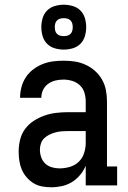

<svg xmlns="http://www.w3.org/2000/svg" viewBox="-20 -785 540 813"><path d="M197 8Q178 8 158.5 4.5Q139 1 122.5 -9Q106 -19 93 -34Q80 -49 72.5 -66.5Q65 -84 62 -103.5Q59 -123 59 -142Q59 -168 65 -193Q71 -218 86 -238.5Q101 -259 122.5 -273Q144 -287 168 -295.5Q192 -304 217.5 -307Q243 -310 268 -310H343V-355Q343 -374 337.5 -392.5Q332 -411 318 -424Q304 -437 285.5 -442.5Q267 -448 249 -448Q231 -448 214.5 -444Q198 -440 184 -430Q170 -420 162.5 -404.5Q155 -389 155 -371H65V-372Q65 -394 71 -416.5Q77 -439 89.5 -458Q102 -477 120.5 -491Q139 -505 160 -513.5Q181 -522 203.5 -525Q226 -528 249 -528Q273 -528 296.5 -524.5Q320 -521 342 -511Q364 -501 382 -485Q400 -469 412 -448Q424 -427 428.5 -403Q433 -379 433 -355V-80H476V0H343V-83Q334 -62 319 -44Q304 -26 284.5 -14Q265 -2 242.5 3Q220 8 197 8ZM232 -72Q254 -72 276 -78.5Q298 -85 313.5 -100Q329 -115 336 -136.5Q343 -158 343 -180V-230H268Q255 -230 241.5 -229Q228 -228 215 -224.5Q202 -221 189.5 -215Q177 -209 167.5 -200Q158 -191 153.5 -178Q149 -165 149 -151Q149 -135 154.5 -119Q160 -103 172 -92Q184 -81 200 -76.5Q216 -72 232 -72ZM250 -575Q231 -575 212 -580.5Q193 -586 179.5 -599.5Q166 -613 160.5 -632Q155 -651 155 -670Q155 -689 160.5 -708Q166 -727 179.5 -740.5Q193 -754 212 -759.5Q231 -765 250 -765Q269 -765 288 -759.5Q307 -754 320.5 -740.5Q334 -727 339.5 -708Q345 -689 345 -670Q345 -651 339.5 -632Q334 -613 320.5 -599.5Q307 -586 288 -580.5Q269 -575 250 -575ZM250 -632Q258 -632 265.5 -634Q273 -636 278.5 -641.5Q284 -647 286 -654.5Q288 -662 288 -670Q288 -678 286 -685.5Q284 -693 278.5 -698.5Q273 -704 265.5 -706Q258 -708 250 -708Q242 -708 234.5 -706Q227 -704 221.5 -698.5Q216 -693 214 -685.5Q212 -678 212 -670Q212 -662 214 -654.5Q216 -647 221.5 -641.5Q227 -636 234.5 -634Q242 -632 250 -632Z"/></svg>

Font: Iosevka Curly Slab Medium
Style: Regular
Weight: 500
Monospace: yes
Designer: Belleve Invis
Foundry: Belleve Invis
Version: Version 22.1.2; ttfautohint (v1.8.4)